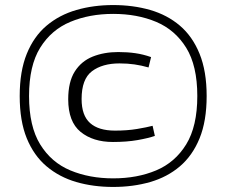

<svg xmlns="http://www.w3.org/2000/svg" viewBox="-20 -730 896 760"><path d="M428 -710Q507 -710 574.5 -690.5Q642 -671 692 -628.5Q742 -586 770 -517Q798 -448 798 -350Q798 -251 770 -182.5Q742 -114 692 -71.5Q642 -29 574.5 -9.5Q507 10 428 10Q349 10 282 -9.5Q215 -29 164.5 -71.5Q114 -114 86 -182.5Q58 -251 58 -350Q58 -448 86 -517Q114 -586 164.5 -628.5Q215 -671 282.5 -690.5Q350 -710 428 -710ZM428 -24Q523 -24 598 -55.5Q673 -87 717 -158.5Q761 -230 761 -350Q761 -470 717 -541Q673 -612 598 -643.5Q523 -675 428 -675Q334 -675 258.5 -643.5Q183 -612 139 -541Q95 -470 95 -350Q95 -230 139 -158.5Q183 -87 258.5 -55.5Q334 -24 428 -24ZM250 -337Q250 -406 276 -447Q302 -488 347 -506Q392 -524 448 -524Q484 -524 515.5 -519.5Q547 -515 578 -504L568 -463Q540 -471 512.5 -475Q485 -479 453 -479Q385 -479 344 -448Q303 -417 303 -338Q303 -273 336.5 -243Q370 -213 435 -213Q484 -213 522.5 -219.5Q561 -226 584 -232L593 -192Q567 -183 524.5 -175.5Q482 -168 427 -168Q348 -168 299 -208Q250 -248 250 -337Z"/></svg>

Font: Georama Extended Light
Style: Regular
Weight: 300
Width: 7
Designer: Jean-Baptiste Levee
Foundry: Production Type
Version: Version 1.000